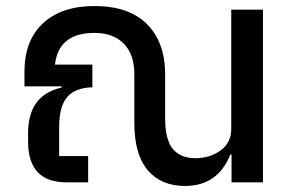

<svg xmlns="http://www.w3.org/2000/svg" viewBox="-20 -604 975 636"><path d="M746 -572H851V0H747V-92H743Q701 12 593 12Q514 12 469.5 -40Q425 -92 425 -197V-358Q425 -424 390 -459.5Q355 -495 293 -495Q174 -495 162 -390H286V-315Q228 -313 202 -282Q176 -251 176 -183V-87H272V0H200Q73 0 73 -135V-163Q73 -289 184 -314V-318H61V-366Q61 -470 122.5 -527Q184 -584 293 -584Q407 -584 467 -524Q527 -464 527 -357V-213Q527 -141 552.5 -110.5Q578 -80 628 -80Q675 -80 710.5 -105.5Q746 -131 746 -177Z"/></svg>

Font: Anuphan Medium
Style: Regular
Weight: 500
Designer: Mike Abbink, Paul van der Laan, Pieter van Rosmalen, Mint Tantisuwanna
Foundry: Bold Monday; Cadson Demak
Version: Version 3.002;hotconv 1.0.109;makeotfexe 2.5.65596